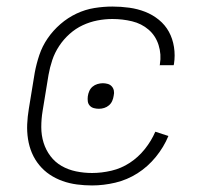

<svg xmlns="http://www.w3.org/2000/svg" viewBox="-20 -558 640 586"><path d="M261 8Q238 8 215 5Q192 2 171 -5.5Q150 -13 132 -25Q114 -37 100 -54Q86 -71 77.5 -91Q69 -111 65.5 -133.5Q62 -156 63 -179Q64 -202 68 -226L86 -336Q91 -363 100 -390Q109 -417 125.5 -441Q142 -465 164.5 -484.5Q187 -504 213.5 -516.5Q240 -529 268 -533.5Q296 -538 323 -538Q349 -538 374.5 -534.5Q400 -531 423 -522Q446 -513 465 -497.5Q484 -482 495.5 -461Q507 -440 511 -414.5Q515 -389 511 -363Q511 -362 510.5 -361Q510 -360 510 -359H467Q468 -360 468 -360.5Q468 -361 468 -362Q473 -392 464 -420.5Q455 -449 433.5 -467.5Q412 -486 383 -493Q354 -500 323 -500Q300 -500 277 -495.5Q254 -491 232.5 -481Q211 -471 192.5 -454.5Q174 -438 160.5 -417.5Q147 -397 139.5 -374.5Q132 -352 128 -329L110 -219Q106 -195 106 -170Q106 -145 113 -122.5Q120 -100 134 -81.5Q148 -63 168 -51.5Q188 -40 212 -35Q236 -30 261 -30Q290 -30 320 -37Q350 -44 376 -61Q402 -78 422 -103Q442 -128 454 -156L494 -143Q480 -109 455.5 -79Q431 -49 399.5 -29Q368 -9 332 -0.5Q296 8 261 8ZM282 -226Q274 -226 266.5 -228Q259 -230 254 -235.5Q249 -241 248 -248.5Q247 -256 248 -264Q249 -272 252.5 -280Q256 -288 262.5 -293.5Q269 -299 277.5 -301.5Q286 -304 294 -304Q301 -304 308.5 -302Q316 -300 321 -294.5Q326 -289 327.5 -281.5Q329 -274 327 -266Q326 -258 322.5 -250Q319 -242 312.5 -236.5Q306 -231 298 -228.5Q290 -226 282 -226Z"/></svg>

Font: Iosevka Curly XLtEx
Style: Italic
Weight: 200
Width: 7
Italic angle: -9°
Monospace: yes
Designer: Belleve Invis
Foundry: Belleve Invis
Version: Version 11.1.0; ttfautohint (v1.8.3)